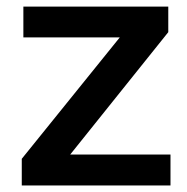

<svg xmlns="http://www.w3.org/2000/svg" viewBox="-20 -570 574 590"><path d="M46.9 -82 348.1 -455.1H51.8V-549.8H497.1V-471.2L195.8 -95.2H503.9V0H46.9Z"/></svg>

Font: Oakes Grotesk
Style: Medium
Weight: 500
Designer: Samuel Oakes
Foundry: Samuel Oakes
Version: Version 1.0 | wf-rip DC20170320